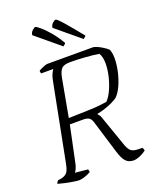

<svg xmlns="http://www.w3.org/2000/svg" viewBox="-171 -1028 914 1124"><g transform="rotate(-20 285.5 -465.5)"><path d="M123 0Q113 0 87.5 -4Q62 -8 35.5 -14Q9 -20 -4 -24Q-2 -29 0.5 -33.5Q3 -38 7 -42L31 -46Q49 -50 62.5 -62Q76 -74 85 -121L177 -593Q182 -622 190.5 -640Q199 -658 204 -664H129Q125 -670 125 -681Q130 -685 141.5 -690.5Q153 -696 164.5 -700Q176 -704 181 -704H468Q490 -699 515.5 -684Q541 -669 554 -656Q558 -645 560.5 -631.5Q563 -618 563 -601Q563 -564 553.5 -520.5Q544 -477 527 -439Q510 -401 488 -380Q473 -369 449 -358Q425 -347 400 -339.5Q375 -332 358 -329L357 -326Q361 -321 366 -315.5Q371 -310 375 -296L440 -110Q449 -82 463 -67Q477 -52 517 -52H536Q538 -49 540.5 -44Q543 -39 543 -32Q526 -19 503.5 -9.5Q481 0 464 0Q434 0 416 -19Q398 -38 384 -85L323 -285Q317 -307 306 -316Q295 -325 272 -326H184L138 -107Q134 -85 127 -70Q120 -55 115 -50L194 -42Q196 -40 197 -33Q198 -26 198 -24Q179 -13 158.5 -6.5Q138 0 123 0ZM191 -363Q250 -365 312 -366.5Q374 -368 430 -377Q450 -397 466.5 -433Q483 -469 493 -511Q503 -553 503 -591Q503 -631 488 -655Q453 -661 403 -664.5Q353 -668 310 -668Q270 -668 255.5 -651.5Q241 -635 234 -598ZM431 -768 282 -892Q283 -908 295.5 -919.5Q308 -931 315 -931Q323 -931 358 -891Q393 -851 447 -784Q446 -780 441 -776Q436 -772 431 -768ZM305 -768 156 -892Q157 -908 169.5 -919.5Q182 -931 189 -931Q195 -931 216.5 -913Q238 -895 266.5 -862Q295 -829 321 -784Q320 -780 315 -776Q310 -772 305 -768Z"/></g></svg>

Font: Texturina 72pt 72pt Thin
Style: Italic
Weight: 100
Italic angle: -11°
Designer: Guillermo Torres Carreño
Foundry: Omnibus-Type
Version: Version 1.002; ttfautohint (v1.8.3)